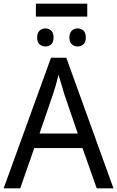

<svg xmlns="http://www.w3.org/2000/svg" viewBox="-20 -1034 644 1054"><path d="M459 -1014V-943H177V-1014ZM229 -878Q248 -878 261 -866Q274 -854 274 -828Q274 -802 261 -790.5Q248 -779 229 -779Q211 -779 197.5 -790.5Q184 -802 184 -828Q184 -854 197.5 -866Q211 -878 229 -878ZM406 -878Q425 -878 438 -866Q451 -854 451 -828Q451 -802 438 -790.5Q425 -779 406 -779Q388 -779 374.5 -790.5Q361 -802 361 -828Q361 -854 374.5 -866Q388 -878 406 -878ZM511 0 433 -221H168L91 0H0L260 -717H344L603 0ZM333 -517Q331 -525 324.5 -546Q318 -567 311.5 -589.5Q305 -612 301 -624Q294 -593 285.5 -563.5Q277 -534 271 -517L197 -301H407Z"/></svg>

Font: Noto Sans Display
Style: Regular
Weight: 400
Designer: Monotype Design Team
Foundry: Monotype Imaging Inc.
Version: Version 2.003